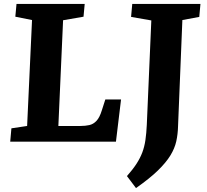

<svg xmlns="http://www.w3.org/2000/svg" viewBox="-20 -721 1054 977"><path d="M38 -68 118 -80 143 -619 58 -636 64 -701H411L405 -636L301 -618L277 -80H390Q414 -80 434.5 -84.5Q455 -89 471 -106Q487 -123 498 -159L516 -215H596L570 0H32ZM750 -617 647 -635 653 -701H1000L994 -635L908 -619L886 -79Q885 -38 877 -2Q869 34 847 70Q825 106 783.5 146.5Q742 187 672 236L626 175Q656 141 674.5 112.5Q693 84 704 55Q715 26 720 -8.5Q725 -43 727 -86Z"/></svg>

Font: Literata
Style: Bold Italic
Weight: 700
Italic angle: -2°
Designer: Latin by Veronika Burian and Jose Scaglione. Greek by Irene Vlachou. Cyrillic by Vera Evstafieva
Foundry: TypeTogether
Version: Version 3.103;gftools[0.9.29]